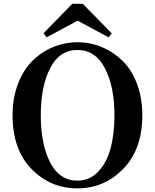

<svg xmlns="http://www.w3.org/2000/svg" viewBox="-20 -985 825 1023"><path d="M393.6 -875 228.5 -786.1 211.9 -807.6 365.2 -964.8H420.9L575.2 -807.6L558.6 -786.1ZM392.6 -22.5Q457 -22.5 502.4 -69.3Q547.9 -116.2 568.8 -193.4Q589.8 -270.5 589.8 -371.1Q589.8 -523.4 539.1 -621.1Q488.3 -718.8 392.6 -718.8Q296.9 -718.8 247.1 -621.6Q197.3 -524.4 197.3 -371.1Q197.3 -216.8 247.1 -119.6Q296.9 -22.5 392.6 -22.5ZM392.6 -759.8Q461.9 -759.8 523.4 -733.9Q585 -708 633.3 -660.6Q681.6 -613.3 710 -538.1Q738.3 -462.9 738.3 -371.1Q738.3 -190.4 637.2 -85.9Q536.1 18.6 392.6 18.6Q248 18.6 147.5 -85Q46.9 -188.5 46.9 -371.1Q46.9 -461.9 75.2 -536.6Q103.5 -611.3 151.9 -659.7Q200.2 -708 262.2 -733.9Q324.2 -759.8 392.6 -759.8Z"/></svg>

Font: GenYoMin TW TTF Bold
Style: Regular
Weight: 700
Version: Version 1.300